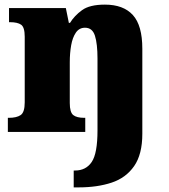

<svg xmlns="http://www.w3.org/2000/svg" viewBox="-20 -571 731 831"><path d="M299 240V167H305Q352 167 377 130Q402 93 402 -7V-317Q402 -381 391 -416Q380 -451 348 -451Q323 -451 308.5 -430Q294 -409 288 -375Q282 -341 282 -301V-125Q282 -85 297 -73Q312 -61 345 -61H349V0H14V-61H18Q52 -61 69.5 -73Q87 -85 87 -128V-412Q87 -453 71.5 -464Q56 -475 23 -475H19V-536H265L278 -472H283Q302 -503 335 -527Q368 -551 434 -551Q514 -551 555 -506Q596 -461 596 -360V8Q596 97 560.5 148Q525 199 463 219.5Q401 240 321 240Z"/></svg>

Font: Noto Serif Tamil Black
Style: Regular
Weight: 900
Designer: Indian Type Foundry, Tom Grace, and the Monotype Design Team
Foundry: Monotype Imaging Inc.
Version: Version 2.004; ttfautohint (v1.8.4.7-5d5b)